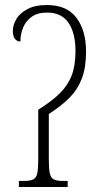

<svg xmlns="http://www.w3.org/2000/svg" viewBox="-20 -743 402 763"><path d="M55 0V-24H77Q100 -24 112 -30Q124 -36 128 -54Q132 -72 132 -109V-307Q185 -340 217.5 -372Q250 -404 265 -443.5Q280 -483 280 -540Q280 -611 252.5 -652Q225 -693 167 -693Q129 -693 105.5 -676Q82 -659 71.5 -632.5Q61 -606 61 -578Q48 -578 39.5 -588.5Q31 -599 31 -621Q31 -643 44.5 -666.5Q58 -690 88.5 -706.5Q119 -723 167 -723Q246 -723 284 -672Q322 -621 322 -538Q322 -475 305.5 -431.5Q289 -388 256.5 -355Q224 -322 174 -290V-109Q174 -72 178 -54Q182 -36 194 -30Q206 -24 229 -24H249V0Z"/></svg>

Font: Noto Serif ExtraCondensed ExtraLight
Style: Regular
Weight: 200
Width: 2
Designer: Monotype Design Team
Foundry: Monotype Imaging Inc.
Version: Version 2.015